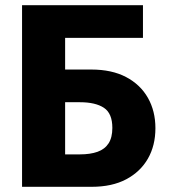

<svg xmlns="http://www.w3.org/2000/svg" viewBox="-20 -720 653 740"><path d="M65 0V-700H231V-452H332Q411 -452 466 -423Q521 -394 550 -343Q579 -292 579 -226Q579 -159 550 -108.5Q521 -58 466.5 -29Q412 0 333 0ZM231 -125H288Q328 -125 356 -135Q384 -145 398.5 -167.5Q413 -190 413 -227Q413 -283 380.5 -304.5Q348 -326 288 -326H231ZM108 -574 80 -694V-700H531V-574Z"/></svg>

Font: Moderustic
Style: Bold
Weight: 700
Designer: Tural Alisoy
Foundry: TAFT Foundry
Version: Version 2.120